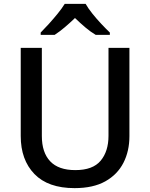

<svg xmlns="http://www.w3.org/2000/svg" viewBox="-20 -961 776 991"><path d="M648 -258Q648 -181 617 -120.5Q586 -60 523.5 -25Q461 10 365 10Q228 10 157.5 -63Q87 -136 87 -259V-714H196V-259Q196 -174 239 -128.5Q282 -83 369 -83Q459 -83 499.5 -131.5Q540 -180 540 -260V-714H648ZM422 -941Q435 -918 457 -890.5Q479 -863 503.5 -837Q528 -811 547 -793V-781H474Q447 -797 420.5 -819.5Q394 -842 367 -868Q340 -842 314 -820Q288 -798 262 -781H190V-793Q209 -812 232.5 -838Q256 -864 278 -891Q300 -918 314 -941Z"/></svg>

Font: Noto Sans Thai Looped Medium
Style: Regular
Weight: 500
Designer: Sasikarn Vongin, Ben Mitchell
Foundry: The Fontpad Ltd
Version: Version 1.001; ttfautohint (v1.8.4.7-5d5b)